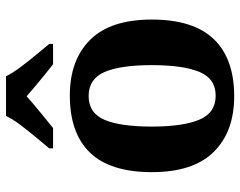

<svg xmlns="http://www.w3.org/2000/svg" viewBox="-102 -704 816 653"><g transform="rotate(-90 306.5 -378.0)"><path d="M305 10Q185 10 116 -59.5Q47 -129 47 -270Q47 -411 113 -480Q179 -549 308 -549Q428 -549 497 -480Q566 -411 566 -270Q566 -129 499.5 -59.5Q433 10 305 10ZM307 -53Q365 -53 388 -108.5Q411 -164 411 -270Q411 -377 387.5 -431Q364 -485 306 -485Q248 -485 225 -431Q202 -377 202 -270Q202 -164 225.5 -108.5Q249 -53 307 -53ZM128 -619Q144 -638 165.5 -664Q187 -690 207.5 -717Q228 -744 238 -766H373Q384 -744 404 -717Q424 -690 446 -664Q468 -638 483 -619V-606H414Q400 -617 380 -633Q360 -649 340 -666Q320 -683 305 -696Q283 -676 250.5 -649.5Q218 -623 197 -606H128Z"/></g></svg>

Font: Noto Serif Tamil
Style: Bold Italic
Weight: 700
Italic angle: -12°
Designer: Indian Type Foundry, Tom Grace, and the Monotype Design Team
Foundry: Monotype Imaging Inc.
Version: Version 2.003; ttfautohint (v1.8.4.7-5d5b)